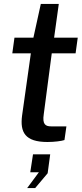

<svg xmlns="http://www.w3.org/2000/svg" viewBox="-20 -723 418 983"><path d="M378 -530H257L281 -703H189L151 -530H54L43 -450H138L93 -131C82 -46 108 4 223 4C259 4 296 -1 310 -6L320 -76H242C213 -76 196 -86 204 -138L245 -450H367ZM160 240 224 164 237 67H149L135 159H179L119 240Z"/></svg>

Font: Cheyenne Sans Medium
Style: Italic
Weight: 500
Italic angle: -8.13011°
Designer: The Public Sans project authors (U.S. Web Design System), Libre Franklin designed by Pablo Impallari and Rodrigo Fuenzal
Foundry: The Cheyenne Sans Project Authors
Version: Version 2.007